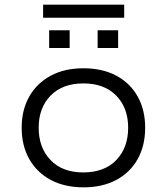

<svg xmlns="http://www.w3.org/2000/svg" viewBox="-20 -796 716 824"><path d="M339 8Q257 8 197.5 -24Q138 -56 105.5 -113.5Q73 -171 73 -248Q73 -324 105.5 -381.5Q138 -439 197.5 -471Q257 -503 338 -503Q420 -503 479.5 -471Q539 -439 571 -381.5Q603 -324 603 -248Q603 -171 571 -113.5Q539 -56 479.5 -24Q420 8 339 8ZM337 -56Q428 -56 479 -109Q530 -162 530 -248Q530 -333 479 -385.5Q428 -438 338 -438Q248 -438 197 -385.5Q146 -333 146 -248Q146 -162 197 -109Q248 -56 337 -56ZM165 -720V-776H513V-720ZM191 -590V-666H279V-590ZM399 -590V-666H487V-590Z"/></svg>

Font: Nunito Sans 7pt SemiExpanded Light
Style: Regular
Weight: 300
Width: 6
Designer: Vernon Adams
Foundry: Vernon Adams
Version: Version 3.101;gftools[0.9.27]